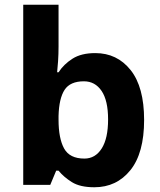

<svg xmlns="http://www.w3.org/2000/svg" viewBox="-20 -780 673 810"><path d="M227 -583Q227 -552 225 -522Q223 -492 221 -475H227Q249 -509 286 -532.5Q323 -556 382 -556Q474 -556 531 -484.5Q588 -413 588 -274Q588 -134 530 -62Q472 10 378 10Q318 10 283.5 -11.5Q249 -33 227 -60H217L192 0H78V-760H227ZM334 -437Q276 -437 252.5 -401Q229 -365 227 -291V-275Q227 -196 250.5 -153.5Q274 -111 336 -111Q382 -111 409 -153.5Q436 -196 436 -276Q436 -356 408.5 -396.5Q381 -437 334 -437Z"/></svg>

Font: Noto Sans Ol Chiki
Style: Regular
Weight: 400
Designer: Monotype Design Team, Lewis McGuffie
Foundry: Monotype Imaging Inc.
Version: Version 2.003